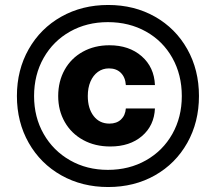

<svg xmlns="http://www.w3.org/2000/svg" viewBox="-20 -736 868 772"><path d="M214 -349.7Q214 -409 240 -455.5Q266 -502 313 -528Q360 -554 419.9 -554Q499 -554 549.5 -510Q600 -466 603 -394H486Q484 -425 466 -443Q448 -461 418 -461Q393 -461 373.7 -447Q354.4 -432.9 343.7 -408Q333 -383 333 -350Q333 -300 356.5 -269.5Q380 -239 420 -239Q449 -239 466.5 -255.5Q484 -272 486 -300H603Q600 -231 551 -189Q502 -147 423.5 -147Q362 -147 314.5 -173Q267 -199 240.5 -245.2Q214 -291.4 214 -349.7ZM48 -350Q48 -455 95.5 -538.5Q143 -622 226.5 -669Q310 -716 415 -716Q520 -716 603 -669Q686 -622 733 -538.5Q780 -455 780 -350Q780 -245 733 -161.5Q686 -78 603 -31Q520 16 415 16Q310 16 226.5 -31Q143 -78 95.5 -161.5Q48 -245 48 -350ZM711 -349.7Q711 -435.4 673 -503.2Q635 -571 567.2 -609Q499.4 -647 413.7 -647Q329 -647 261.5 -609Q194 -571 155.5 -503.2Q117 -435.4 117 -349.7Q117 -265 155.5 -197.5Q194 -130 261.5 -91.5Q329 -53 413.7 -53Q499.4 -53 567.2 -91.5Q635 -130 673 -197.5Q711 -265 711 -349.7Z"/></svg>

Font: Uncut Sans Variable
Style: Regular
Weight: 400
Designer: Kasper Nordkvist
Foundry: UNCUT.wtf
Version: Version 1.304;Glyphs 3.2 (3246)